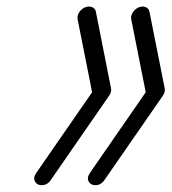

<svg xmlns="http://www.w3.org/2000/svg" viewBox="-20 -558 517 578"><path d="M257.3 -280.3 213.6 -500.2Q211.7 -510.3 218.3 -520.8Q224.9 -531.2 236.1 -535.9Q247.3 -540.5 257 -536.6Q266.6 -532.7 268.6 -522.9L314.2 -292.2Q316.4 -281.5 308.8 -270.3L133.1 -16.4Q122.1 -0.2 105.2 -0.5Q91.6 -0.7 85.7 -11Q78.9 -22.5 89.1 -37.4ZM418.7 -280.3 375 -500.2Q373 -510 379.8 -520.6Q386.5 -531.2 397.7 -535.9Q408.9 -540.5 418.5 -536.6Q428 -532.7 429.9 -522.9L475.8 -292.2Q478 -281.5 470.5 -270.3L294.7 -16.4Q283.7 -0.2 266.8 -0.5Q253.2 -0.7 247.3 -11Q240.5 -22.5 250.7 -37.4Z"/></svg>

Font: Tecnico
Style: FinoInclinado
Weight: 400
Italic angle: -15°
Version: Version 1.3